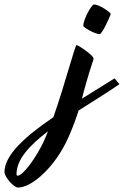

<svg xmlns="http://www.w3.org/2000/svg" viewBox="-315 -497 555 860"><path d="M198 -146C149 -115 100 -85 52 -55C63 -98 76 -147 102 -226C103 -229 104 -232 104 -235C104 -249 36 -295 28 -295C21 -295 -25 -116 -76 28C-202 114 -295 197 -295 274C-295 294 -255 343 -234 343C-170 343 -65 247 -8 117C14 67 26 32 37 -2C98 -41 162 -80 220 -120ZM181 -434C181 -442 129 -477 106 -477C95 -477 58 -410 58 -381C58 -375 108 -345 131 -344C143 -344 179 -426 181 -434ZM-118 134C-152 208 -212 290 -236 290C-239 290 -241 287 -241 283C-241 217 -183 154 -100 91C-106 106 -112 121 -118 134Z"/></svg>

Font: Yesteryear
Style: Regular
Weight: 400
Designer: Astigmatic (AOETI)
Foundry: Astigmatic (AOETI)
Version: Version 1.000